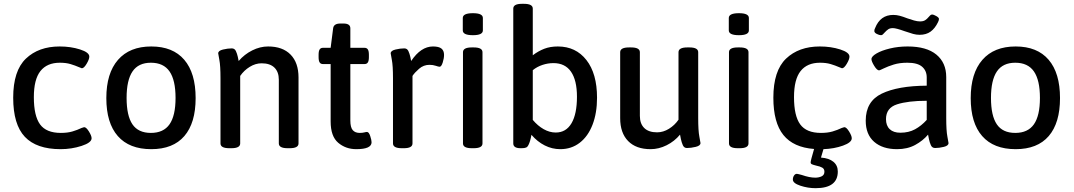

<svg xmlns="http://www.w3.org/2000/svg" viewBox="-20 -773 5614 1004"><path d="M49 -262Q49 -403 115.5 -466.5Q182 -530 292 -530Q350 -530 398.5 -514.5Q447 -499 447 -477Q447 -463 433 -439.5Q419 -416 408 -416Q407 -416 395 -421Q372 -431 348.5 -438Q325 -445 293 -445Q226 -445 191.5 -401.5Q157 -358 157 -265Q157 -167 189.5 -122.5Q222 -78 298 -78Q333 -78 358.5 -85.5Q384 -93 407 -104Q419 -108 420 -108Q431 -108 445 -85.5Q459 -63 459 -50Q459 -27 406.5 -10Q354 7 297 7Q171 7 110 -57.5Q49 -122 49 -262Z M536 -260Q536 -390 597 -460Q658 -530 771 -530Q884 -530 943.5 -460.5Q1003 -391 1003 -260Q1003 -130 944 -61.5Q885 7 771 7Q656 7 596 -61.5Q536 -130 536 -260ZM898 -261Q898 -354 866.5 -399.5Q835 -445 769 -445Q704 -445 673 -399.5Q642 -354 642 -261Q642 -168 672.5 -123Q703 -78 769 -78Q835 -78 866.5 -123Q898 -168 898 -261Z M1133 -23V-364Q1133 -430 1127 -460Q1121 -490 1121 -494Q1121 -508 1146 -514Q1171 -520 1192 -520Q1207 -520 1213.5 -506Q1220 -492 1223.5 -476Q1227 -460 1228 -454Q1258 -489 1299 -509.5Q1340 -530 1382 -530Q1458 -530 1499.5 -487.5Q1541 -445 1541 -368V-23Q1541 2 1495 2H1484Q1438 2 1438 -23V-356Q1438 -397 1415 -419.5Q1392 -442 1348 -442Q1316 -442 1286 -423.5Q1256 -405 1236 -376V-23Q1236 2 1190 2H1179Q1133 2 1133 -23Z M1709 -138V-438H1669Q1657 -438 1651.5 -446.5Q1646 -455 1646 -474V-487Q1646 -506 1651.5 -514.5Q1657 -523 1669 -523H1709L1722 -625Q1725 -650 1760 -650H1776Q1812 -650 1812 -625V-523H1886Q1898 -523 1903.5 -514.5Q1909 -506 1909 -487V-474Q1909 -455 1903.5 -446.5Q1898 -438 1886 -438H1812V-143Q1812 -107 1824.5 -92.5Q1837 -78 1861 -78Q1875 -78 1884.5 -80.5Q1894 -83 1899 -83Q1909 -83 1916 -61.5Q1923 -40 1923 -29Q1923 7 1843 7Q1788 7 1748.5 -26.5Q1709 -60 1709 -138Z M2035 -23V-364Q2035 -430 2029 -460Q2023 -490 2023 -494Q2023 -508 2048 -514Q2073 -520 2094 -520Q2109 -520 2115.5 -506Q2122 -492 2125.5 -476Q2129 -460 2130 -454Q2181 -530 2244 -530Q2275 -530 2288.5 -519Q2302 -508 2302 -486Q2302 -468 2295 -446Q2288 -424 2279 -424Q2273 -424 2258.5 -429Q2244 -434 2226 -434Q2195 -434 2171.5 -413.5Q2148 -393 2137 -376V-23Q2137 2 2092 2H2081Q2035 2 2035 -23Z M2401 -23V-500Q2401 -525 2447 -525H2457Q2503 -525 2503 -500V-23Q2503 2 2457 2H2447Q2401 2 2401 -23ZM2400 -614V-679Q2400 -704 2453 -704Q2505 -704 2505 -679V-614Q2505 -589 2453 -589Q2400 -589 2400 -614Z M2759 -68Q2753 -33 2743 -14Q2739 -5 2731 -1.5Q2723 2 2708 2H2702Q2664 2 2664 -23V-728Q2664 -753 2709 -753H2720Q2766 -753 2766 -728V-484Q2795 -506 2826 -518Q2857 -530 2897 -530Q2991 -530 3046.5 -459Q3102 -388 3102 -262Q3102 -182 3078.5 -121Q3055 -60 3011.5 -26.5Q2968 7 2910 7Q2867 7 2828.5 -12.5Q2790 -32 2759 -68ZM2997 -267Q2997 -353 2966 -398Q2935 -443 2874 -443Q2845 -443 2816.5 -433.5Q2788 -424 2766 -406V-146Q2792 -115 2823 -97.5Q2854 -80 2886 -80Q2940 -80 2968.5 -128.5Q2997 -177 2997 -267Z M3223 -155V-500Q3223 -525 3269 -525H3280Q3326 -525 3326 -500V-167Q3326 -126 3349 -103.5Q3372 -81 3416 -81Q3448 -81 3478 -99.5Q3508 -118 3528 -147V-500Q3528 -525 3574 -525H3585Q3631 -525 3631 -500V-156Q3631 -89 3637 -59Q3643 -29 3643 -25Q3643 -11 3618 -5Q3593 1 3572 1Q3557 1 3550.5 -14Q3544 -29 3540.5 -46Q3537 -63 3536 -69Q3507 -34 3466 -13.5Q3425 7 3382 7Q3306 7 3264.5 -35.5Q3223 -78 3223 -155Z M3792 -23V-500Q3792 -525 3838 -525H3848Q3894 -525 3894 -500V-23Q3894 2 3848 2H3838Q3792 2 3792 -23ZM3791 -614V-679Q3791 -704 3844 -704Q3896 -704 3896 -679V-614Q3896 -589 3844 -589Q3791 -589 3791 -614Z M4286 7 4273 51Q4315 54 4338 73Q4361 92 4361 124Q4361 211 4245 211Q4204 211 4165 198Q4126 185 4126 166Q4126 154 4132 145Q4138 136 4147 136Q4151 136 4173 142Q4213 156 4243 156Q4262 156 4276.5 149Q4291 142 4291 125Q4291 110 4279.5 103.5Q4268 97 4248 93Q4232 89 4225.5 86Q4219 83 4219 76Q4219 67 4237 6Q4129 -2 4076.5 -67Q4024 -132 4024 -262Q4024 -403 4090.5 -466.5Q4157 -530 4267 -530Q4325 -530 4373.5 -514.5Q4422 -499 4422 -477Q4422 -463 4408 -439.5Q4394 -416 4383 -416Q4382 -416 4370 -421Q4347 -431 4323.5 -438Q4300 -445 4268 -445Q4201 -445 4166.5 -401.5Q4132 -358 4132 -265Q4132 -167 4164.5 -122.5Q4197 -78 4273 -78Q4308 -78 4333.5 -85.5Q4359 -93 4382 -104Q4394 -108 4395 -108Q4406 -108 4420 -85.5Q4434 -63 4434 -50Q4434 -28 4388 -11.5Q4342 5 4286 7Z M4507 -142Q4507 -243 4591 -283.5Q4675 -324 4826 -325V-368Q4826 -403 4802 -424Q4778 -445 4725 -445Q4684 -445 4653.5 -435.5Q4623 -426 4601.5 -415.5Q4580 -405 4577 -405Q4566 -405 4551.5 -428.5Q4537 -452 4537 -464Q4537 -478 4563.5 -493.5Q4590 -509 4633.5 -519.5Q4677 -530 4726 -530Q4825 -530 4876.5 -487.5Q4928 -445 4928 -370V-156Q4928 -89 4934 -59Q4940 -29 4940 -25Q4940 -11 4915.5 -5Q4891 1 4870 1Q4854 1 4847.5 -14Q4841 -29 4837.5 -46Q4834 -63 4833 -69Q4806 -37 4765.5 -15Q4725 7 4671 7Q4595 7 4551 -31.5Q4507 -70 4507 -142ZM4826 -146V-246Q4729 -246 4671 -227.5Q4613 -209 4613 -150Q4613 -116 4632.5 -97.5Q4652 -79 4688 -79Q4732 -79 4765 -97Q4798 -115 4826 -146ZM4552 -611Q4552 -619 4556 -626Q4583 -695 4651 -695Q4668 -695 4685 -690.5Q4702 -686 4725 -677Q4742 -671 4759.5 -666Q4777 -661 4791 -661Q4808 -661 4818 -667.5Q4828 -674 4837 -685Q4839 -687 4843.5 -692Q4848 -697 4854 -697Q4862 -697 4876 -689Q4890 -681 4890 -674Q4890 -667 4885 -657Q4869 -624 4846 -607.5Q4823 -591 4789 -591Q4772 -591 4755.5 -595.5Q4739 -600 4710 -610Q4666 -626 4649 -626Q4634 -626 4625 -620Q4616 -614 4605 -602Q4601 -597 4596.5 -593Q4592 -589 4587 -589Q4578 -589 4565 -595.5Q4552 -602 4552 -611Z M5056 -260Q5056 -390 5117 -460Q5178 -530 5291 -530Q5404 -530 5463.5 -460.5Q5523 -391 5523 -260Q5523 -130 5464 -61.5Q5405 7 5291 7Q5176 7 5116 -61.5Q5056 -130 5056 -260ZM5418 -261Q5418 -354 5386.5 -399.5Q5355 -445 5289 -445Q5224 -445 5193 -399.5Q5162 -354 5162 -261Q5162 -168 5192.5 -123Q5223 -78 5289 -78Q5355 -78 5386.5 -123Q5418 -168 5418 -261Z"/></svg>

Font: Asap-Medium
Style: Regular
Weight: 500
Designer: Pablo Cosgaya
Foundry: Omnibus-Type
Version: Version 2.000; ttfautohint (v1.8)